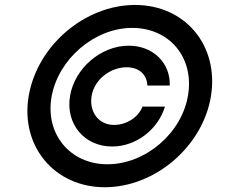

<svg xmlns="http://www.w3.org/2000/svg" viewBox="-20 -759 955 790"><path d="M268.1 -363.6C249.3 -249.3 326.7 -156.2 441.4 -156.2C540.8 -156.2 630.7 -226.9 658.7 -320.3H566.4C549.4 -276.3 500.4 -245 449.2 -245C383.5 -245 346.6 -301.5 356.9 -363.6C368.3 -433.9 436.1 -482.2 501.1 -482.2C552.9 -482.2 584.9 -451.7 586.3 -407H678.6C681.5 -500.4 609.4 -571 509.9 -571C395.2 -571 286.9 -478 268.1 -363.6ZM98 -363.6C63.2 -157 204.5 11.4 411.2 11.4C618.6 11.4 814.6 -157 848 -363.6C881.4 -571 742.9 -738.6 535.5 -738.6C328.8 -738.6 132.8 -571 98 -363.6ZM191.8 -359C218.8 -515.6 368.3 -644.2 524.1 -644.2C677.6 -644.2 779.1 -522 753.9 -368.3C729 -211.6 579.2 -83.1 421.9 -83.1C268.8 -83.1 166.2 -206.7 191.8 -359Z"/></svg>

Font: Margiela Sans Medium
Style: Italic
Weight: 500
Italic angle: -9.39999°
Designer: Stefan Endress, Andreas Faust
Version: Version 1.100;FEAKit 1.0